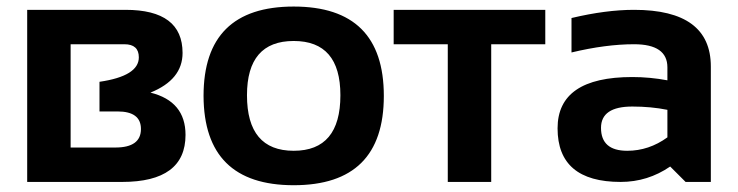

<svg xmlns="http://www.w3.org/2000/svg" viewBox="-20 -542 2199 572"><path d="M61 0V-512.7H354Q523.9 -512.7 523.9 -384.3Q523.9 -304.7 428.2 -266.1Q532.7 -240.2 532.7 -140.1Q532.7 0 343.8 0ZM323.7 -102.5Q399.9 -102.5 399.9 -157.7Q399.9 -210 330.1 -210H276.4V-298.3Q393.6 -315.4 393.6 -371.1Q393.6 -410.2 350.6 -410.2H190.4V-102.5Z M586.4 -256.3Q586.4 -522.5 855 -522.5Q1123.5 -522.5 1123.5 -256.3Q1123.5 9.8 855 9.8Q587.4 9.8 586.4 -256.3ZM855 -92.8Q994.1 -92.8 994.1 -258.3Q994.1 -419.9 855 -419.9Q715.8 -419.9 715.8 -258.3Q715.8 -92.8 855 -92.8Z M1604.5 -512.7V-410.2H1443.4V0H1314V-410.2H1152.8V-512.7Z M1641.1 -159.7Q1641.1 -312.5 1863.8 -312.5Q1916 -312.5 1968.3 -302.7V-341.3Q1968.3 -410.2 1869.1 -410.2Q1785.2 -410.2 1682.6 -385.7V-488.3Q1785.2 -512.7 1869.1 -512.7Q2097.7 -512.7 2097.7 -343.8V0H2022.5L1976.6 -45.9Q1909.7 0 1829.1 0Q1641.1 0 1641.1 -159.7ZM1863.8 -224.6Q1770.5 -224.6 1770.5 -161.1Q1770.5 -92.8 1848.6 -92.8Q1913.1 -92.8 1968.3 -132.8V-214.8Q1919.4 -224.6 1863.8 -224.6Z"/></svg>

Font: Voltera
Style: Bold
Weight: 700
Designer: Bernd Montag
Version: Version 1.301